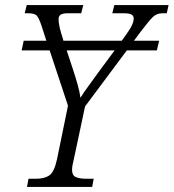

<svg xmlns="http://www.w3.org/2000/svg" viewBox="-20 -734 682 754"><path d="M86 0 92 -32H121Q154 -32 173.5 -45Q193 -58 204 -109L247 -319L175 -536H65L73 -574H162L143 -633Q133 -663 124.5 -672.5Q116 -682 89 -682H77L85 -714H307L299 -682H248Q227 -682 218.5 -676.5Q210 -671 210 -659Q210 -644 214.5 -625Q219 -606 227 -582L229 -574H458L464 -582Q489 -616 497 -632.5Q505 -649 505 -661Q505 -672 496.5 -677Q488 -682 462 -682H421L429 -714H642L635 -682H618Q595 -682 579.5 -666.5Q564 -651 532 -609L506 -574H605L596 -536H478L314 -316L270 -109Q263 -82 263 -67Q263 -45 278 -38.5Q293 -32 320 -32H348L342 0ZM267 -460Q276 -433 284.5 -403Q293 -373 296 -350Q308 -370 325.5 -393.5Q343 -417 365 -448L430 -536H242Z"/></svg>

Font: Noto Serif SemiCondensed Light
Style: Italic
Weight: 300
Width: 4
Italic angle: -12°
Designer: Monotype Design Team
Foundry: Monotype Imaging Inc.
Version: Version 2.013; ttfautohint (v1.8.4.7-5d5b)